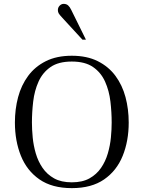

<svg xmlns="http://www.w3.org/2000/svg" viewBox="-20 -960 741 992"><path d="M351 12Q249 12 184 -33Q119 -78 88 -155Q57 -232 57 -327Q57 -396 73.5 -458Q90 -520 125.5 -568Q161 -616 217 -644Q273 -672 351 -672Q429 -672 485 -644Q541 -616 576.5 -568Q612 -520 628.5 -458Q645 -396 645 -327Q645 -232 614 -155Q583 -78 518 -33Q453 12 351 12ZM351 -18Q406 -18 442.5 -38.5Q479 -59 502 -92.5Q525 -126 537 -167Q549 -208 553 -249.5Q557 -291 557 -327Q557 -380 550.5 -435.5Q544 -491 523 -538Q502 -585 461 -613.5Q420 -642 351 -642Q282 -642 241 -613.5Q200 -585 179 -538Q158 -491 151.5 -435.5Q145 -380 145 -327Q145 -291 149 -249.5Q153 -208 165 -167Q177 -126 200 -92.5Q223 -59 259.5 -38.5Q296 -18 351 -18ZM406 -755 303 -867Q288 -883 283.5 -890.5Q279 -898 279 -908Q279 -921 288 -930.5Q297 -940 309 -940Q323 -940 332 -932Q341 -924 348 -909L424 -755Z"/></svg>

Font: Frank Ruhl Libre Light
Style: Regular
Weight: 300
Designer: Yanek Iontef
Foundry: Fontef
Version: Version 6.003;gftools[0.9.30]